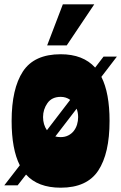

<svg xmlns="http://www.w3.org/2000/svg" viewBox="-31 -861 563 892"><path d="M251 -609Q355 -609 411 -547L450 -598H512L440 -504Q478 -429 478 -299Q478 -148 425.5 -68.5Q373 11 251 11Q145 11 90 -50L51 0H-11L61 -93Q23 -168 23 -299Q23 -449 75.5 -529Q128 -609 251 -609ZM261 -841H407L279 -650H188ZM169 -317Q169 -300 173.5 -284.5Q178 -269 187 -256L295 -397Q276 -411 251 -411Q210 -411 189.5 -382Q169 -353 169 -317ZM251 -224Q271 -224 286.5 -232Q302 -240 312 -253Q322 -266 327 -282.5Q332 -299 332 -317Q332 -338 325 -356L226 -227Q238 -224 251 -224Z"/></svg>

Font: Ranchers
Style: Regular
Weight: 400
Designer: Pablo Impallari, Brenda Gallo
Foundry: Pablo Impallari, Brenda Gallo
Version: Version 1.000; ttfautohint (v0.8) -G 200 -r 50